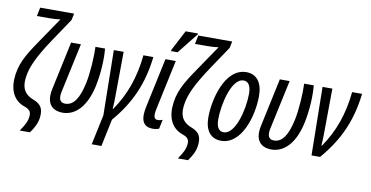

<svg xmlns="http://www.w3.org/2000/svg" viewBox="-88 -1024 2862 1483"><g transform="rotate(10 1342.5 -282.5)"><path d="M130 202H210C240 161 260 123 266 80C276 7 253 -28 193 -51C95 -88 99 -164 107 -219C117 -289 151 -374 261 -537L376 -708L387 -760H121L107 -692H200C237 -692 267 -694 291 -698L197 -560C93 -408 39 -332 23 -220C7 -107 41 -19 134 13C181 29 190 51 184 90C180 117 171 144 130 202Z M431 9C540 9 617 -86 650 -240C672 -345 677 -462 669 -536H594C597 -462 590 -333 572 -248C546 -128 506 -63 439 -63C393 -63 386 -101 397 -151L480 -536H403L322 -157C297 -40 350 8 431 9Z M696 210H772L817 -4C955 -165 1024 -328 1048 -536H970C953 -360 900 -214 812 -88H808C811 -117 812 -157 812 -207L815 -536H738L746 -26Z M1174 -605H1226L1354 -766L1356 -775H1259L1176 -616ZM1137 10C1156 10 1173 7 1188 1L1203 -71C1190 -66 1177 -63 1166 -63C1145 -63 1135 -75 1135 -102C1135 -114 1137 -129 1141 -147L1224 -536H1143L1060 -148C1055 -123 1052 -102 1052 -83C1052 -20 1081 9 1137 10Z M1370 202H1450C1480 161 1500 123 1506 80C1516 7 1493 -28 1433 -51C1335 -88 1339 -164 1347 -219C1357 -289 1391 -374 1501 -537L1616 -708L1627 -760H1361L1347 -692H1440C1477 -692 1507 -694 1531 -698L1437 -560C1333 -408 1279 -332 1263 -220C1247 -107 1281 -19 1374 13C1421 29 1430 51 1424 90C1420 117 1411 144 1370 202Z M1675 10C1832 10 1904 -217 1904 -382C1904 -487 1857 -546 1777 -546C1607 -546 1547 -288 1547 -152C1547 -47 1594 10 1675 10ZM1683 -58C1644 -58 1625 -91 1625 -151C1625 -257 1669 -479 1767 -479C1806 -479 1825 -444 1825 -384C1825 -260 1774 -58 1683 -58Z M2068 9C2177 9 2254 -86 2287 -240C2309 -345 2314 -462 2306 -536H2231C2234 -462 2227 -333 2209 -248C2183 -128 2143 -63 2076 -63C2030 -63 2023 -101 2034 -151L2117 -536H2040L1959 -157C1934 -40 1987 8 2068 9Z M2383 0H2450C2592 -165 2661 -328 2685 -536H2607C2590 -360 2537 -214 2449 -88H2445C2448 -117 2449 -157 2449 -207L2452 -536H2375Z"/></g></svg>

Font: Noto Sans ExtraCondensed
Style: Italic
Weight: 400
Width: 2
Italic angle: -12°
Designer: Monotype Design Team
Foundry: Monotype Imaging Inc.
Version: Version 2.013